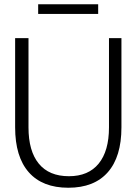

<svg xmlns="http://www.w3.org/2000/svg" viewBox="-20 -881 646 911"><path d="M556.2 -700.2V-276.9Q556.2 -137.2 491.5 -63.7Q426.8 9.8 304.2 9.8Q181.2 9.8 116.5 -63.7Q51.8 -137.2 51.8 -276.9V-700.2H115.2V-276.9Q115.2 -164.1 164.1 -104.5Q212.9 -44.9 307.1 -44.9Q399.4 -44.9 448.2 -104.7Q497.1 -164.6 497.1 -276.9V-700.2ZM161.1 -814.9V-860.8H445.8V-814.9Z"/></svg>

Font: LT Hoop Light
Style: Regular
Weight: 300
Designer: Daniel Lyons
Foundry: LyonsType
Version: Version 1.000